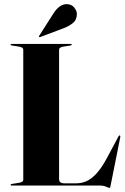

<svg xmlns="http://www.w3.org/2000/svg" viewBox="-20 -917 618 949"><path d="M327.5 -692 293 -686.5Q272 -683 272 -672V-32Q272 -11 297 -11H358Q382.5 -11 406.8 -21.2Q431 -31.5 456.8 -59.2Q482.5 -87 510 -138.5L566 -243.5Q569 -248.5 572 -247.5Q575.5 -246.5 574.5 -239L526.5 1Q525 8.5 524 10.2Q523 12 522 12Q518 12 504.8 6Q491.5 0 471 0H38Q32.5 0 32.5 -3.5Q32.5 -7 39.5 -8L74 -13.5Q95 -17 95 -28V-672Q95 -683 74 -686.5L39.5 -692Q32.5 -693 32.5 -696.5Q32.5 -700 38 -700H329Q334.5 -700 334.5 -696.5Q334.5 -693 327.5 -692ZM243.5 -849.5Q273.5 -897 310.5 -896.5Q333.5 -896 346.8 -879.8Q360 -863.5 360 -847.5Q359.5 -818 339.2 -802.2Q319 -786.5 294.5 -777.5L179 -734Q174.5 -732.5 173 -735Q171.5 -737.5 174 -740.5Z"/></svg>

Font: Fraunces 144pt S000
Style: Bold
Weight: 700
Version: Version 1.000; ttfautohint (v1.8.3)